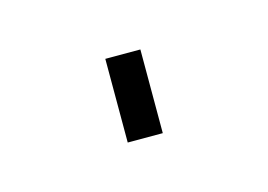

<svg xmlns="http://www.w3.org/2000/svg" viewBox="-31 -119 229 164"><g transform="rotate(-15 83.5 -37.0)"><path d="M68 0V-74H99V0Z"/></g></svg>

Font: Raleway ExtraLight
Style: Regular
Weight: 200
Designer: Matt McInerney, Pablo Impallari, Rodrigo Fuenzalida
Foundry: Matt McInerney, Pablo Impallari, Rodrigo Fuenzalida
Version: Version 4.026